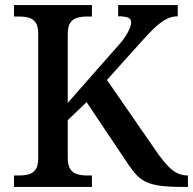

<svg xmlns="http://www.w3.org/2000/svg" viewBox="-20 -734 758 754"><path d="M35 0V-45H56Q76 -45 92.5 -49.5Q109 -54 119.5 -68Q130 -82 130 -110V-603Q130 -632 119.5 -646Q109 -660 92.5 -664.5Q76 -669 56 -669H35V-714H341V-669H320Q300 -669 283 -664Q266 -659 256 -644.5Q246 -630 246 -599V-330L439 -549Q461 -573 472.5 -591Q484 -609 489.5 -622.5Q495 -636 495 -646Q495 -660 482.5 -665Q470 -670 444 -670V-714H678V-670Q654 -670 632.5 -658.5Q611 -647 589 -626.5Q567 -606 542 -578L400 -420L604 -125Q624 -98 641.5 -80Q659 -62 677.5 -53.5Q696 -45 716 -45H718V0H695Q643 0 609.5 -4.5Q576 -9 554 -19.5Q532 -30 516 -47Q500 -64 482 -91L320 -333L246 -262V-115Q246 -85 256 -70Q266 -55 283 -50Q300 -45 320 -45H341V0Z"/></svg>

Font: Noto Serif Armenian Medium
Style: Regular
Weight: 500
Version: Version 2.007